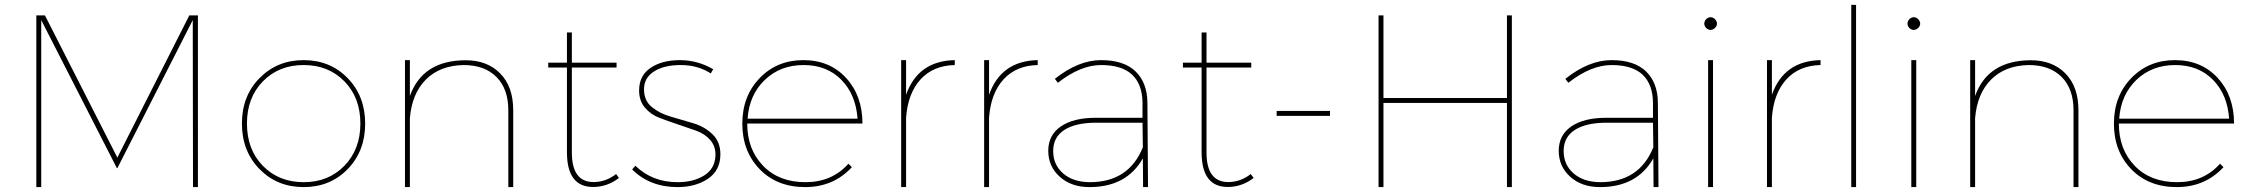

<svg xmlns="http://www.w3.org/2000/svg" viewBox="-20 -762 9167 782"><path d="M786.1 0H766.1L765.1 -680.2L458 -77.1H456.1L147.9 -680.2V0H127.9V-699.2H163.1L458 -120.1L751 -699.2H786.1Z M1050.3 -86.9Q1115.7 -20 1216.8 -20Q1317.9 -20 1382.8 -86.9Q1447.8 -153.8 1447.8 -258.8Q1447.8 -364.3 1382.8 -430.7Q1317.9 -497.1 1216.8 -497.1Q1115.7 -497.1 1050.8 -430.7Q985.8 -364.3 985.8 -258.8Q985.8 -153.3 1050.3 -86.9ZM1467.3 -258.3Q1467.3 -146.5 1396 -73.2Q1324.7 0 1216.8 0Q1108.9 0 1037.1 -73.2Q965.3 -146.5 965.3 -258.8Q965.3 -371.1 1037.1 -443.8Q1108.9 -517.1 1216.8 -517.1Q1324.7 -517.1 1396 -443.8Q1467.3 -370.6 1467.3 -258.3Z M2070.3 -313V0H2050.3V-313Q2050.3 -399.9 2002 -448.5Q1953.6 -497.1 1867.7 -497.1Q1771.5 -495.1 1714.6 -438Q1657.7 -380.9 1649.4 -280.8V0H1629.4V-517.1H1649.4V-371.1Q1701.2 -515.6 1875 -516.6Q1963.9 -517.1 2017.1 -463.1Q2070.3 -409.2 2070.3 -313Z M2309.1 -142.1Q2308.6 -17.6 2402.3 -20.5Q2450.2 -22.5 2489.3 -53.2L2501 -37.1Q2455.1 -2 2399.9 -0.5Q2289.1 2.4 2289.1 -142.1V-486.8H2212.9V-506.8H2289.1V-629.9H2309.1V-506.8H2491.2V-486.8H2309.1Z M2884.8 -480 2875 -462.9Q2821.8 -497.1 2752.9 -497.1Q2684.1 -497.1 2643.6 -470.9Q2603 -444.8 2603 -398.4Q2603 -352.1 2635 -325.9Q2667 -299.8 2712.4 -286.9Q2757.8 -273.9 2804 -260Q2850.1 -246.1 2882.1 -215.1Q2914.1 -184.1 2914.1 -133.8Q2914.1 -67.9 2863.5 -33.9Q2813 0 2739.7 0Q2627 0 2554.7 -71.8L2567.9 -86.9Q2636.7 -20 2739.7 -20Q2804.7 -20 2848.4 -47.6Q2892.1 -75.2 2894 -128.9Q2895 -166 2873 -191.4Q2851.1 -216.8 2815.9 -229.5Q2780.8 -242.2 2740.2 -255.6Q2699.7 -269 2664.8 -282.5Q2629.9 -295.9 2606.4 -324Q2583 -352.1 2583 -393.1Q2583 -454.1 2629.6 -485.6Q2676.3 -517.1 2748.8 -517.1Q2821.3 -517.1 2884.8 -480Z M3024.9 -278.8H3472.7Q3465.8 -377 3406.7 -437Q3347.7 -497.1 3252.9 -497.1Q3158.2 -497.1 3095 -436.5Q3031.7 -376 3024.9 -278.8ZM3435.5 -95.2 3449.7 -81.1Q3374.5 0 3259.5 0Q3144.5 0 3074 -73Q3003.4 -146 3003.4 -258.3Q3003.4 -370.6 3074 -443.8Q3144.5 -517.1 3252 -517.1Q3359.4 -517.1 3426 -444.6Q3492.7 -372.1 3492.7 -258.8H3023.4Q3023.4 -153.8 3087.9 -86.9Q3152.3 -20 3260.5 -20Q3368.7 -20 3435.5 -95.2Z M3670.4 -517.1V-376Q3719.2 -514.2 3868.7 -517.1V-497.1Q3780.8 -495.1 3729.2 -438.5Q3677.7 -381.8 3670.4 -283.2V0H3650.4V-517.1Z M4008.3 -517.1V-376Q4057.1 -514.2 4206.5 -517.1V-497.1Q4118.7 -495.1 4067.1 -438.5Q4015.6 -381.8 4008.3 -283.2V0H3988.3V-517.1Z M4418.5 -20Q4577.6 -20 4634.8 -162.1L4633.3 -262.2H4441.4Q4359.4 -261.7 4314.5 -232.4Q4269.5 -203.1 4269.5 -147Q4269.5 -90.8 4310.1 -55.7Q4350.6 -20.5 4418.5 -20ZM4417.5 0Q4343.3 0 4296.4 -42Q4249.5 -84 4249.5 -147.9Q4249.5 -211.9 4300.8 -247.1Q4352.1 -282.2 4441.4 -282.2H4633.3V-345.2Q4632.3 -418.9 4590.8 -458Q4548.8 -497.1 4464.8 -497.1Q4380.9 -497.1 4288.6 -424.8L4276.4 -440.9Q4372.1 -517.1 4464.8 -517.1Q4557.6 -517.1 4605 -471.2Q4652.3 -425.3 4653.3 -345.2L4655.8 0H4635.7L4634.8 -117.2Q4568.8 0 4417.5 0Z M4894 -142.1Q4893.6 -17.6 4987.3 -20.5Q5035.2 -22.5 5074.2 -53.2L5085.9 -37.1Q5040 -2 4984.9 -0.5Q4874 2.4 4874 -142.1V-486.8H4797.9V-506.8H4874V-629.9H4894V-506.8H5076.2V-486.8H4894Z M5397 -290H5179.7V-310.1H5397Z M6137.7 0H6117.7V-342.8H5614.7V0H5594.7V-699.2H5614.7V-362.8H6117.7V-699.2H6137.7Z M6497.6 -20Q6656.7 -20 6713.9 -162.1L6712.4 -262.2H6520.5Q6438.5 -261.7 6393.6 -232.4Q6348.6 -203.1 6348.6 -147Q6348.6 -90.8 6389.2 -55.7Q6429.7 -20.5 6497.6 -20ZM6496.6 0Q6422.4 0 6375.5 -42Q6328.6 -84 6328.6 -147.9Q6328.6 -211.9 6379.9 -247.1Q6431.2 -282.2 6520.5 -282.2H6712.4V-345.2Q6711.4 -418.9 6669.9 -458Q6627.9 -497.1 6543.9 -497.1Q6460 -497.1 6367.7 -424.8L6355.5 -440.9Q6451.2 -517.1 6543.9 -517.1Q6636.7 -517.1 6684.1 -471.2Q6731.4 -425.3 6732.4 -345.2L6734.9 0H6714.8L6713.9 -117.2Q6647.9 0 6496.6 0Z M6957 0H6937V-517.1H6957ZM6964.8 -684.1Q6972.7 -675.8 6973.1 -666Q6973.1 -656.2 6965.3 -648.4Q6957 -640.6 6947.3 -640.1Q6937.5 -640.1 6929.2 -647.9Q6921.4 -656.2 6921.4 -666Q6921.4 -675.8 6929.2 -684.1Q6937.5 -691.9 6947.3 -691.9Q6957 -691.9 6964.8 -684.1Z M7196.8 -517.1V-376Q7245.6 -514.2 7395 -517.1V-497.1Q7307.1 -495.1 7255.6 -438.5Q7204.1 -381.8 7196.8 -283.2V0H7176.8V-517.1Z M7539.6 0H7520V-742.2H7539.6Z M7784.7 0H7764.6V-517.1H7784.7ZM7792.5 -684.1Q7800.3 -675.8 7800.8 -666Q7800.8 -656.2 7793 -648.4Q7784.7 -640.6 7774.9 -640.1Q7765.1 -640.1 7756.8 -647.9Q7749 -656.2 7749 -666Q7749 -675.8 7756.8 -684.1Q7765.1 -691.9 7774.9 -691.9Q7784.7 -691.9 7792.5 -684.1Z M8445.3 -313V0H8425.3V-313Q8425.3 -399.9 8377 -448.5Q8328.6 -497.1 8242.7 -497.1Q8146.5 -495.1 8089.6 -438Q8032.7 -380.9 8024.4 -280.8V0H8004.4V-517.1H8024.4V-371.1Q8076.2 -515.6 8250 -516.6Q8338.9 -517.1 8392.1 -463.1Q8445.3 -409.2 8445.3 -313Z M8611.3 -278.8H9059.1Q9052.2 -377 8993.2 -437Q8934.1 -497.1 8839.4 -497.1Q8744.6 -497.1 8681.4 -436.5Q8618.2 -376 8611.3 -278.8ZM9022 -95.2 9036.1 -81.1Q8960.9 0 8845.9 0Q8731 0 8660.4 -73Q8589.8 -146 8589.8 -258.3Q8589.8 -370.6 8660.4 -443.8Q8731 -517.1 8838.4 -517.1Q8945.8 -517.1 9012.5 -444.6Q9079.1 -372.1 9079.1 -258.8H8609.9Q8609.9 -153.8 8674.3 -86.9Q8738.8 -20 8846.9 -20Q8955.1 -20 9022 -95.2Z"/></svg>

Font: Montserrat-Hairline
Style: Regular
Weight: 250
Designer: Julieta Ulanovsky
Foundry: Julieta Ulanovsky
Version: Version 1.000;PS 002.000;hotconv 1.0.70;makeotf.lib2.5.58329